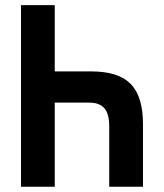

<svg xmlns="http://www.w3.org/2000/svg" viewBox="-20 -713 626 733"><path d="M397 0H525.9V-237.8C525.9 -379.9 466.8 -440.4 327.1 -440.4H189V-693.4H60.1V0H189V-321.3H318.8C374 -321.3 397 -293.9 397 -229.5Z"/></svg>

Font: CaskaydiaCove Nerd Font
Style: Bold
Weight: 700
Designer: Aaron Bell
Foundry: Saja Typeworks
Version: Version 2111.1;Nerd Fonts 2.3.0